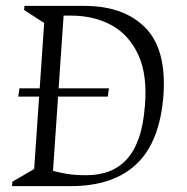

<svg xmlns="http://www.w3.org/2000/svg" viewBox="-20 -632 636 652"><path d="M42 -304 46 -332H350L346 -304ZM21 0 22 -15 96 -58 130 -554 62 -598 63 -612H266Q400 -612 473 -538.5Q546 -465 535 -308Q529 -229 506 -170.5Q483 -112 443 -74.5Q403 -37 347.5 -18.5Q292 0 221 0ZM160 -52Q181 -46 207.5 -41.5Q234 -37 273 -37Q315 -37 349 -49.5Q383 -62 409 -89.5Q435 -117 451 -162Q467 -207 472 -272Q481 -377 450 -445Q419 -513 359.5 -546Q300 -579 220 -579H196Z"/></svg>

Font: Ancizar Serif Light
Style: Italic
Weight: 300
Italic angle: -4°
Designer: Cesar Puertas, Viviana Monsalve, Julian Moncada, Julian Prieto, Jose Castro, Felipe Aragon, Mariel Hernandez, Sara Alarc
Version: Version 8.100